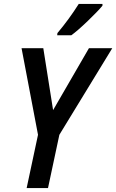

<svg xmlns="http://www.w3.org/2000/svg" viewBox="-20 -960 593 980"><path d="M174 -272 90 -714H201L251 -398L434 -714H553L283 -272L225 0H116ZM273 -791Q332 -861 382 -940H503V-931Q480 -903 428 -853Q376 -803 344 -780H272Z"/></svg>

Font: Noto Sans UI NarrowMedium
Style: Italic
Weight: 500
Width: 4
Italic angle: -12°
Designer: Monotype Design Team
Foundry: Monotype Imaging Inc.
Version: Version 1.001